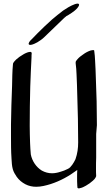

<svg xmlns="http://www.w3.org/2000/svg" viewBox="-20 -1026 607 1066"><path d="M518 -331C518 -419 516 -508 512 -596C511 -627 510 -658 508 -689C507 -708 506 -726 503 -745C503 -747 500 -748 497 -748C491 -748 482 -745 481 -745C467 -740 454 -733 442 -724C430 -716 418 -707 409 -696L402 -687C401 -685 400 -682 400 -679V-675C403 -655 404 -634 405 -613C407 -575 408 -536 409 -497C412 -410 414 -323 414 -236C414 -204 410 -173 399 -142C394 -131 388 -121 381 -111C378 -107 375 -103 371 -99C371 -98 370 -97 369 -97C366 -94 365 -94 365 -93C362 -92 359 -89 356 -88L336 -79C324 -75 313 -71 301 -68C297 -68 297 -67 296 -67C287 -65 278 -64 269 -64C249 -64 230 -69 212 -79C181 -98 158 -132 151 -169C149 -190 148 -211 147 -233C146 -264 145 -296 145 -328C145 -400 146 -473 148 -545C150 -600 152 -654 155 -708C155 -715 155 -722 156 -730C156 -736 152 -738 147 -738C134 -738 112 -726 108 -723C94 -715 81 -706 69 -695C64 -689 52 -679 52 -670C48 -630 48 -589 47 -548C44 -477 42 -406 41 -335V-272C41 -230 41 -187 44 -144C45 -125 46 -105 51 -87C55 -72 64 -57 73 -44C86 -26 102 -13 121 -3C140 7 161 11 181 11C208 11 235 4 261 -4C314 -21 363 -48 407 -81C408 -81 409 -82 409 -83C408 -68 408 -54 408 -40C408 -26 408 -12 409 2C409 6 409 9 410 12V17C413 19 415 20 418 20C419 20 421 20 422 19C435 17 447 11 457 5C471 -3 484 -12 496 -23L505 -32C509 -37 512 -42 514 -48C513 -62 513 -76 513 -90C513 -110 513 -131 514 -151V-282ZM225 -819 335 -925C337 -927 339 -928 340 -930C341 -930 342 -931 343 -932C344 -933 344 -933 344 -933C344 -933 335 -925 335 -925L355 -942L360 -945C360 -945 359 -945 359 -945C354 -945 351 -939 351 -939C351 -939 352 -940 361 -946C355 -942 351 -941 349 -939C346 -937 345 -936 345 -936L350 -939C350 -939 352 -940 353 -941C356 -941 344 -934 342 -934C342 -934 345 -936 346 -937L335 -932C333 -931 332 -931 332 -931C331 -931 334 -932 336 -933C348 -933 366 -947 377 -954C389 -962 401 -971 410 -982C412 -985 419 -993 419 -999C419 -1000 419 -1002 418 -1003C417 -1005 414 -1006 411 -1006C406 -1006 399 -1004 396 -1003C384 -999 371 -992 360 -986C350 -980 340 -974 330 -967C309 -951 288 -934 268 -917C240 -892 213 -866 187 -840L157 -809C148 -801 141 -793 139 -784C139 -778 143 -777 147 -777H152C164 -779 176 -785 187 -791C200 -799 214 -808 225 -819Z"/></svg>

Font: Petaluma Script
Style: Regular
Weight: 400
Designer: Daniel Spreadbury
Foundry: Steinberg Media Technologies GmbH
Version: Version 1.10